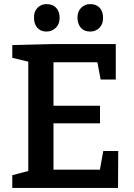

<svg xmlns="http://www.w3.org/2000/svg" viewBox="-20 -917 653 937"><path d="M484 -180H557L556 0H40V-62L135 -87L118 -62V-637L135 -612L40 -635V-697L239 -702H545V-529H471L452 -631L476 -613H221L241 -633V-381L221 -401H468V-315H221L241 -337V-69L221 -89H488L464 -69ZM420 -763Q391 -763 375 -781Q359 -799 358 -830Q358 -861 376 -879Q394 -897 420 -897Q450 -897 466.5 -879Q483 -861 483 -830Q483 -799 465 -781Q447 -763 420 -763ZM207 -763Q179 -763 162.5 -781Q146 -799 146 -830Q145 -861 163 -879Q181 -897 207 -897Q237 -897 254 -879Q271 -861 271 -830Q271 -799 252 -781Q233 -763 207 -763Z"/></svg>

Font: Bitter Thin SemiBold
Style: Regular
Weight: 600
Version: Version 2.002